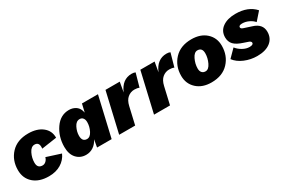

<svg xmlns="http://www.w3.org/2000/svg" viewBox="56 -1299 3076 2099"><g transform="rotate(-30 1594.0 -250.0)"><path d="M289 10Q167 10 96.5 -52.5Q26 -115 26 -218Q26 -343 104.5 -426.5Q183 -510 322 -510Q432 -510 499 -457.5Q566 -405 565 -317L374 -289Q384 -370 322 -370Q278 -370 250.5 -314Q223 -258 223 -198Q223 -128 287 -128Q310 -128 329.5 -145.5Q349 -163 357 -192L535 -135Q505 -67 441 -28.5Q377 10 289 10Z M758 10Q685 10 638.5 -41Q592 -92 592 -184Q592 -312 660 -411Q728 -510 837 -510Q887 -510 925 -483Q963 -456 973 -398L997 -500H1199L1083 0H899L916 -95Q891 -45 850 -17.5Q809 10 758 10ZM852 -135Q892 -135 918.5 -187Q945 -239 945 -295Q945 -327 930 -346Q915 -365 888 -365Q844 -365 818 -313Q792 -261 792 -210Q792 -135 852 -135Z M1628 -510Q1657 -510 1675 -501L1628 -334Q1604 -345 1568 -345Q1520 -345 1482.5 -314Q1445 -283 1430 -217L1380 0H1178L1294 -500H1474L1452 -376Q1508 -510 1628 -510Z M2068 -510Q2097 -510 2115 -501L2068 -334Q2044 -345 2008 -345Q1960 -345 1922.5 -314Q1885 -283 1870 -217L1820 0H1618L1734 -500H1914L1892 -376Q1948 -510 2068 -510Z M2341 10Q2226 10 2156.5 -54Q2087 -118 2087 -218Q2087 -342 2165.5 -426Q2244 -510 2382 -510Q2498 -510 2567.5 -446.5Q2637 -383 2637 -283Q2637 -158 2558.5 -74Q2480 10 2341 10ZM2344 -128Q2384 -128 2411.5 -185.5Q2439 -243 2439 -302Q2439 -372 2379 -372Q2339 -372 2311 -314.5Q2283 -257 2283 -198Q2283 -164 2299.5 -146Q2316 -128 2344 -128Z M2645 -108 2738 -202Q2767 -165 2810 -141.5Q2853 -118 2893 -118Q2942 -118 2942 -144Q2942 -164 2909 -174L2859 -191Q2780 -216 2746.5 -251.5Q2713 -287 2713 -342Q2713 -421 2775 -465.5Q2837 -510 2939 -510Q3098 -510 3183 -414L3096 -315Q3072 -344 3031.5 -363Q2991 -382 2950 -382Q2907 -382 2907 -357Q2907 -339 2941 -329L3033 -299Q3145 -265 3145 -166Q3145 -84 3085 -37Q3025 10 2918 10Q2836 10 2761 -21.5Q2686 -53 2645 -108Z"/></g></svg>

Font: Elaine Sans ExtraBold
Style: Italic
Weight: 800
Italic angle: -13°
Designer: Wei Huang
Foundry: Wei Huang
Version: Version 2.001;December 24, 2019;FontCreator 12.0.0.2547 64-b